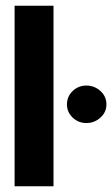

<svg xmlns="http://www.w3.org/2000/svg" viewBox="-20 -651 392 671"><path d="M31 0V-631H167V0ZM282 -221Q254 -221 234 -240Q214 -259 214 -286Q214 -314 234 -333Q254 -352 282 -352Q310 -352 331 -333Q352 -314 352 -286Q352 -259 331 -240Q310 -221 282 -221Z"/></svg>

Font: Alumni Sans Thin ExtraBold
Style: Regular
Weight: 800
Version: Version 1.018